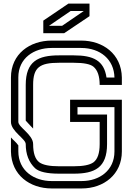

<svg xmlns="http://www.w3.org/2000/svg" viewBox="-20 -1062 748 1082"><path d="M41.7 -625V-375C41.7 -321.8 125 -279.8 125 -250C125 -192.7 142.7 -146.9 178.1 -113.5C200 -93.8 244.8 -83.3 312.5 -83.3H395.8C513.5 -83.3 583.3 -116.7 583.3 -250V-416.7H416.7V-458.3H625V-208.3C625 -102.2 541 -41.7 440.6 -41.7H270.8C172.2 -41.7 83.3 -100 83.3 -209.4V-242.7C83.3 -243.8 83.3 -243.8 82.3 -243.8C73.3 -258.7 48.9 -277.8 41.7 -287.5V-208.3C43.8 -75.3 148.6 0 270.8 0H440.6C565.7 0 666.7 -79.9 666.7 -208.3V-500H375V-375H541.7V-250C541.7 -199 530.2 -164.6 506.3 -146.9C485.4 -132.3 449 -125 395.8 -125H312.5C259.4 -125 222.9 -132.3 202.1 -146.9C178.1 -164.6 166.7 -199 166.7 -250C166.7 -303.2 83.3 -345.2 83.3 -375V-626C83.3 -734.2 171 -791.7 270.8 -791.7H437.5C544.7 -791.7 623 -727.2 625 -625H580.2C566.5 -720.8 505.9 -750 395.8 -750H312.5C194.9 -750 125 -716.7 125 -583.3V-382.3C133.5 -372.1 162.6 -341.6 166.7 -337.5V-584.4C166.7 -682.1 203.8 -708.3 312.5 -708.3H395.8C451 -708.3 488.5 -701 506.3 -686.5C530.2 -666.7 541.7 -632.3 541.7 -583.3H666.7V-625C664.6 -758.1 559.8 -833.3 437.5 -833.3H270.8C148.6 -833.3 41.7 -758.6 41.7 -625ZM484.4 -970.8V-1041.7H365.6L224 -945.8V-875H341.7ZM378.1 -1000H452.1L330.2 -916.7H256.2Z"/></svg>

Font: Sportrop
Style: Regular
Weight: 500
Version: Version 0.9